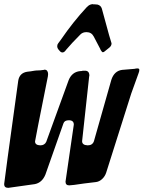

<svg xmlns="http://www.w3.org/2000/svg" viewBox="-40 -903 692 926"><path d="M261 -650Q255 -650 250.5 -654.5Q246 -659 243 -663Q236 -671 236 -680Q236 -688 240 -693L254 -712Q312 -797 378 -868Q391 -882 406 -883Q409 -882 418 -882Q423 -881 430 -881Q446 -877 451 -862L480 -756Q482 -746 486 -734L498 -694Q498 -682 487.5 -673.5Q477 -665 467 -657Q461 -651 456 -651Q452 -651 444 -664H445L412 -727Q401 -748 377 -748Q359 -748 348 -737Q305 -694 279 -663L276 -659Q269 -650 261 -650ZM0 3Q-20 3 -20 -15Q-20 -23 48 -514Q54 -551 91 -557Q99 -558 108 -559Q117 -560 126 -562L135 -563Q154 -563 172 -566L174 -567Q184 -567 188 -560.5Q192 -554 192 -546L191 -535Q129 -226 129 -221Q129 -203 154 -202Q175 -202 183 -219L291 -516Q307 -556 346 -560Q349 -560 353.5 -560.5Q358 -561 360 -562H370Q391 -562 391 -538L390 -534L356 -222Q356 -203 383 -202Q406 -202 413 -222L497 -518Q511 -561 549 -566L609 -571Q616 -573 623 -573Q632 -573 632 -566Q632 -559 628 -549Q611 -504 593 -452L472 -70Q466 -52 452.5 -39.5Q439 -27 423 -25L365 -18Q306 -9 294 -9Q276 -9 276 -27L316 -302Q316 -323 292 -323Q271 -323 266 -308L179 -61Q163 -22 128 -15Z"/></svg>

Font: Bangerz
Style: Regular
Weight: 400
Designer: vernon adams
Foundry: Vernon Adams
Version: Version 2.10;February 7, 2025;FontCreator 13.0.0.2683 64-bit